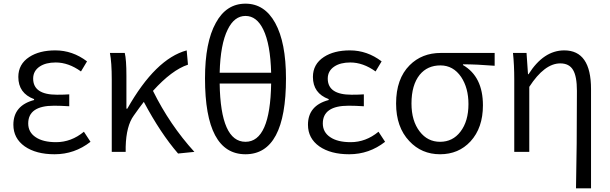

<svg xmlns="http://www.w3.org/2000/svg" viewBox="-20 -829 3332 1048"><path d="M115 -30Q53 -74 53 -148Q53 -253 166 -283V-288Q80 -320 80 -409Q80 -479 140 -518Q195 -554 282 -554Q376 -554 455 -494L422 -439Q354 -488 284 -488Q230 -488 197 -466Q161 -442 161 -400Q161 -312 291 -312Q331 -312 358 -314V-249Q310 -252 275 -252Q134 -252 134 -155Q134 -107 175 -80Q215 -53 286 -53Q369 -53 438 -110L474 -55Q387 13 278 13Q177 13 115 -30Z M952 9Q856 -102 765 -273Q743 -245 710 -198Q669 -142 666 -28V0H590V-395Q590 -488 580 -540H661Q670 -504 670 -415V-236H675Q829 -508 999 -554L1006 -476Q918 -447 815 -333Q907 -147 1041 0Z M1099 -401Q1099 -598 1158 -704Q1215 -809 1320 -809Q1424 -809 1482 -704Q1541 -597 1541 -401Q1541 13 1320 13Q1099 13 1099 -401ZM1460 -373H1179Q1184 -55 1320 -55Q1455 -55 1460 -373ZM1460 -432Q1456 -588 1417 -668Q1381 -742 1320 -742Q1259 -742 1223 -668Q1183 -588 1179 -432Z M1723 -30Q1661 -74 1661 -148Q1661 -253 1774 -283V-288Q1688 -320 1688 -409Q1688 -479 1748 -518Q1803 -554 1890 -554Q1984 -554 2063 -494L2030 -439Q1962 -488 1892 -488Q1838 -488 1805 -466Q1769 -442 1769 -400Q1769 -312 1899 -312Q1939 -312 1966 -314V-249Q1918 -252 1883 -252Q1742 -252 1742 -155Q1742 -107 1783 -80Q1823 -53 1894 -53Q1977 -53 2046 -110L2082 -55Q1995 13 1886 13Q1785 13 1723 -30Z M2214 -59Q2142 -135 2142 -264Q2142 -399 2216 -473Q2283 -540 2386 -540H2680V-470Q2581 -478 2507 -478V-474Q2616 -411 2616 -254Q2616 -131 2548 -57Q2483 13 2382 13Q2281 13 2214 -59ZM2493 -110Q2537 -167 2537 -261Q2537 -349 2497 -409Q2454 -472 2384 -472Q2313 -472 2271 -421Q2226 -365 2226 -264Q2226 -169 2271 -111Q2314 -55 2382 -55Q2451 -55 2493 -110Z M3124 199Q3129 -22 3129 -333Q3129 -412 3108 -447Q3087 -483 3038 -483Q2952 -483 2869 -355V0H2787V-395Q2787 -475 2780 -540H2854L2862 -424H2865Q2947 -554 3060 -554Q3206 -554 3206 -343V199Z"/></svg>

Font: Source Han Sans CN Normal
Style: Regular
Weight: 350
Designer: Ryoko NISHIZUKA 西塚涼子 (kana, bopomofo & ideographs); Paul D. Hunt (Latin, Greek & Cyrillic); Sandoll Communications 산돌커뮤니
Foundry: Adobe
Version: Version 2.004;hotconv 1.0.118;makeotfexe 2.5.65603